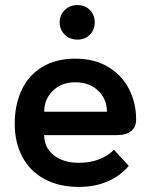

<svg xmlns="http://www.w3.org/2000/svg" viewBox="-20 -726 594 756"><path d="M38 -239Q38 -312 64.5 -370Q91 -428 145 -461.5Q199 -495 276 -495Q353 -495 407.5 -461.5Q462 -428 489 -373.5Q516 -319 516 -256Q516 -226 496.5 -210Q477 -194 443 -194H154Q154 -145 191.5 -115Q229 -85 291 -85Q376 -85 429 -136L487 -73Q455 -34 404.5 -12Q354 10 291 10Q213 10 156 -20.5Q99 -51 68.5 -107.5Q38 -164 38 -239ZM401 -286Q401 -336 366.5 -369Q332 -402 276 -402Q222 -402 188 -368.5Q154 -335 154 -286ZM215 -638Q215 -667 235 -686.5Q255 -706 285 -706Q315 -706 334 -686.5Q353 -667 353 -638Q353 -609 334 -589.5Q315 -570 285 -570Q255 -570 235 -589.5Q215 -609 215 -638Z"/></svg>

Font: Niramit SemiBold
Style: Regular
Weight: 600
Designer: Katatrad Aksorn Co.,Ltd.
Foundry: Cadson Demak Co.,Ltd.
Version: Version 1.001; ttfautohint (v1.6)